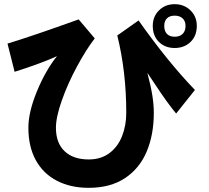

<svg xmlns="http://www.w3.org/2000/svg" viewBox="-20 -763 1002 920"><path d="M817 -533Q771 -533 741.5 -562Q712 -591 712 -639Q712 -684 742 -713.5Q772 -743 817 -743Q862 -743 892.5 -713.5Q923 -684 923 -639Q923 -591 893 -562Q863 -533 817 -533ZM869 -639Q869 -662 855 -675Q841 -688 817 -688Q793 -688 780 -675Q767 -662 767 -639Q767 -614 780 -600.5Q793 -587 817 -587Q841 -587 855 -600.5Q869 -614 869 -639ZM723 -359 686 -414Q703 -350 710 -305.5Q717 -261 717 -222Q717 -118 683 -37Q649 44 579 90.5Q509 137 405 137Q317 137 251.5 102.5Q186 68 151 3.5Q116 -61 116 -151Q116 -226 157 -325.5Q198 -425 253 -494Q226 -481 170 -460Q114 -439 50 -419L16 -554Q134 -590 357 -670L434 -579Q393 -526 349 -444.5Q305 -363 276.5 -282.5Q248 -202 248 -151Q248 -78 289.5 -38.5Q331 1 405 1Q464 1 504.5 -29.5Q545 -60 565 -111Q585 -162 585 -222Q585 -420 542 -593L644 -665Q783 -468 914 -332L824 -219Q782 -269 723 -359Z"/></svg>

Font: Gmarket Sans TTF Bold
Style: Regular
Weight: 700
Designer: Creative Director : Sungho Lee; Art Director : Kiwoong Choi; Project Manager : Sori Yang, Jongwook Yoon; Font Designer :
Foundry: Sandoll Inc.
Version: Version 1.000;hotconv 1.0.109;makeotfexe 2.5.65596